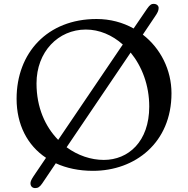

<svg xmlns="http://www.w3.org/2000/svg" viewBox="-20 -859 958 978"><path d="M135.3 74.7C135.3 90.8 146 99.1 159.2 99.1C173.3 99.1 182.6 93.3 194.8 75.7L264.2 -27.3C318.4 -2.4 382.3 11.2 453.6 11.2C668 11.2 853.5 -131.8 853.5 -383.8C853.5 -502.9 797.9 -612.8 707.5 -682.6L770.5 -776.4C781.7 -793 788.1 -804.2 788.1 -818.4C788.1 -831.1 776.4 -839.4 763.7 -839.4C751.5 -839.4 743.7 -835.4 729.5 -814.9L660.6 -713.9C606 -744.6 541.5 -762.2 471.7 -762.2C220.7 -762.2 64.5 -588.9 64.5 -356C64.5 -224.6 119.1 -118.7 214.4 -55.2L150.9 38.6C138.7 57.1 135.3 66.4 135.3 74.7ZM276.4 -146.5C210.4 -213.9 166 -311.5 166 -434.1C166 -595.2 276.4 -708.5 417.5 -708.5C485.4 -708.5 551.3 -680.7 605.5 -632.3ZM319.3 -108.9 645.5 -591.3C703.1 -521 740.2 -424.8 740.2 -316.4C740.2 -137.2 633.3 -44.4 508.8 -44.4C443.4 -44.4 376.5 -66.9 319.3 -108.9Z"/></svg>

Font: Stoke
Style: Light
Weight: 300
Designer: Nicole Fally
Foundry: Nicole Fally
Version: Version 1.001